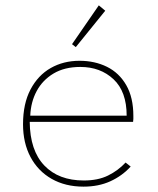

<svg xmlns="http://www.w3.org/2000/svg" viewBox="-20 -687 590 717"><path d="M292 10Q224 10 173 -19Q122 -48 94 -100.5Q66 -153 66 -223Q66 -300 94 -353Q122 -406 169.5 -433Q217 -460 277 -460Q334 -460 379.5 -437.5Q425 -415 451.5 -369Q478 -323 478 -254Q478 -246 478 -243Q478 -240 477 -232H91Q92 -125 145.5 -69Q199 -13 293 -13Q346 -13 383.5 -31.5Q421 -50 449 -80L468 -65Q436 -30 392 -10Q348 10 292 10ZM93 -255H453Q453 -345 404 -391Q355 -437 280 -437Q221 -437 180 -412.5Q139 -388 117 -347Q95 -306 93 -255ZM263 -511 249 -522 349 -667 373 -647Z"/></svg>

Font: Inconsolata SemiExpanded ExtraLight
Style: Regular
Weight: 200
Width: 6
Monospace: yes
Designer: Raph Levien, Cyreal, Brenton Simpson
Foundry: Raph Levien, Cyreal, Google
Version: Version 3.001; ttfautohint (v1.8.2.53-6de2)